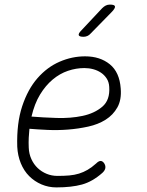

<svg xmlns="http://www.w3.org/2000/svg" viewBox="-20 -805 640 835"><path d="M433 -95Q440 -84 438 -73.5Q436 -63 425 -53Q382 -15 336.5 -2.5Q291 10 225 10Q191 10 160.5 -3Q130 -16 107 -39Q84 -62 70.5 -95Q57 -128 55 -167Q52 -269 76.5 -343Q101 -417 143 -465Q185 -513 239 -536.5Q293 -560 350 -560Q415 -560 457.5 -525.5Q500 -491 505 -420Q509 -371 490.5 -338Q472 -305 439.5 -284.5Q407 -264 364 -254.5Q321 -245 276 -241.5Q231 -238 187 -240Q143 -242 108 -245Q106 -226 105 -206Q104 -186 105 -163Q106 -136 116.5 -113Q127 -90 144 -74Q161 -58 183 -49Q205 -40 230 -40Q259 -40 281.5 -42Q304 -44 323.5 -50Q343 -56 361 -66.5Q379 -77 398 -94Q409 -105 417.5 -105Q426 -105 433 -95ZM117 -298Q166 -294 226.5 -292Q287 -290 339 -301Q391 -312 425 -341Q459 -370 455 -427Q454 -448 444 -463.5Q434 -479 419 -489Q404 -499 385.5 -504Q367 -509 347 -509Q311 -509 275.5 -497Q240 -485 209 -459Q178 -433 154 -393.5Q130 -354 117 -298ZM343 -645Q325 -645 322.5 -652Q320 -659 334 -673L424 -769Q432 -777 440 -781Q448 -785 458 -785Q478 -785 480 -777.5Q482 -770 467 -754L374 -659Q368 -652 360 -648.5Q352 -645 343 -645Z"/></svg>

Font: Maple Mono Thin
Style: Italic
Weight: 250
Italic angle: -10°
Monospace: yes
Designer: subframe7536
Version: Version 7.000